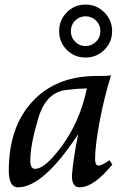

<svg xmlns="http://www.w3.org/2000/svg" viewBox="-20 -802 564 832"><path d="M131.8 -70.3Q177.2 -70.3 252.4 -175.3Q327.6 -280.3 356.4 -418.9Q312.5 -418 277.3 -413.1Q181.2 -408.2 146.2 -291Q111.3 -173.8 111.3 -106.4Q111.3 -70.3 131.8 -70.3ZM325.2 9.8Q291.5 9.8 291.5 -41Q298.3 -122.1 318.8 -220.7Q167.5 9.8 57.6 9.8Q18.1 9.8 18.1 -63Q18.1 -251.5 120.6 -362.1Q223.1 -472.7 397.5 -472.7Q444.8 -472.7 460.9 -475.1Q429.2 -371.6 410.6 -269.8Q392.1 -168 392.1 -113.8Q392.1 -84.5 406.2 -84.5Q422.9 -84.5 454.1 -107.9L466.8 -88.9Q385.7 9.8 325.2 9.8ZM350.6 -552.7Q302.7 -552.7 269.5 -585.9Q236.3 -619.1 236.3 -667Q236.3 -714.8 269.5 -748.5Q302.7 -782.2 350.6 -782.2Q398.4 -782.2 432.1 -748.5Q465.8 -714.8 465.8 -667Q465.8 -619.1 432.1 -585.9Q398.4 -552.7 350.6 -552.7ZM350.6 -602.5Q377 -602.5 396 -621.1Q415 -639.6 415 -667Q415 -694.3 396 -712.9Q377 -731.4 350.6 -731.4Q324.2 -731.4 305.7 -712.9Q287.1 -694.3 287.1 -667Q287.1 -639.6 305.7 -621.1Q324.2 -602.5 350.6 -602.5Z"/></svg>

Font: Kelvinch
Style: Italic
Weight: 400
Italic angle: -10°
Designer: Paul James Miller
Foundry: High-Logic / Made with FontCreator
Version: Version 3.40;July 22, 2017;FontCreator 11.0.0.2388 64-bit